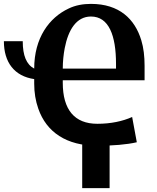

<svg xmlns="http://www.w3.org/2000/svg" viewBox="-33 -740 809 988"><path d="M-13 -528C-13 -419 41 -348 143 -333V-310C143 -263 150 -221 164 -181C206 -60 309 10 468 10C546 10 620 4 671 -8L647 -138C598 -116 537 -103 468 -103C350 -103 290 -176 290 -314V-327H711V-401C711 -450 706 -494 694 -533C661 -642 581 -720 435 -720C394 -720 355 -713 320 -696C220 -649 143 -545 143 -387C103 -408 84 -454 84 -528ZM290 -387C290 -424 294 -460 300 -492C318 -586 360 -655 435 -655C527 -655 564 -558 564 -411V-387ZM390 -18V228H531V-18Z"/></svg>

Font: Aerodynamic
Style: Regular
Weight: 500
Designer: Google
Version: Version 2.000980; 2014